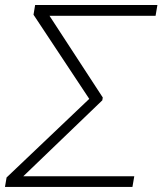

<svg xmlns="http://www.w3.org/2000/svg" viewBox="-29 -742 645 762"><path d="M503.9 -42.5 496.6 0H-9.3L-2.9 -37.6L325.2 -349.6L104 -683.6L110.4 -722.2H595.7L588.4 -679.2H167.5L378.9 -355L377 -343.8L63.5 -42.5Z"/></svg>

Font: Inter Display Extra Light
Style: Italic
Weight: 200
Italic angle: -9.39999°
Designer: Rasmus Andersson
Foundry: rsms
Version: Version 4.000;git-4fc901f